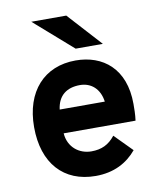

<svg xmlns="http://www.w3.org/2000/svg" viewBox="-84 -798 727 876"><g transform="rotate(-10 280.0 -360.0)"><path d="M299 -576H425L283 -732H121ZM289 12C374 12 436 -22 479 -74L399 -155C370 -118 336 -102 289 -102C233 -102 183 -139 178 -205H511C515 -233 515 -262 515 -282C515 -446 415 -523 289 -523C143 -523 50 -421 50 -256C50 -88 141 12 289 12ZM179 -315C187 -379 228 -409 289 -409C341 -409 380 -375 388 -315Z"/></g></svg>

Font: Overpass ExtraBold
Style: Regular
Weight: 800
Designer: Delve Withrington, Thomas Jockin
Foundry: Delve Fonts
Version: Version 3.000;DELV;Overpass